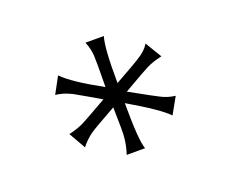

<svg xmlns="http://www.w3.org/2000/svg" viewBox="-67 -677 628 530"><g transform="rotate(-20 247.0 -412.0)"><path d="M408 -354 381 -306Q358 -331 269 -383Q269 -273 279 -247H225Q233 -271 235 -294Q237 -308 235 -383Q165 -344 156 -337Q138 -324 124 -306L96 -355Q122 -361 140 -370Q145 -372 217 -413Q197 -425 179.5 -435Q162 -445 150.5 -451.5Q139 -458 138 -458Q117 -468 96 -470L122 -518Q150 -489 234 -443Q235 -519 234 -534Q233 -555 224 -577H278Q268 -546 269 -442Q339 -481 348 -488Q367 -499 379 -518L408 -470Q381 -464 363 -455Q356 -452 285 -411Q357 -371 366 -367Q384 -357 408 -354Z"/></g></svg>

Font: GFS Neohellenic Rg
Style: Regular
Weight: 400
Designer: Takis Katsoulidis and George D. Matthiopoulos
Foundry: Takis Katsoulidis and George D. Matthiopoulos
Version: Version 1.0